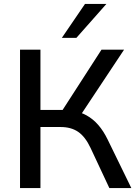

<svg xmlns="http://www.w3.org/2000/svg" viewBox="-20 -958 696 978"><path d="M82 0V-705H186V-398H312L288 -381L497 -705H612L385 -363L346 -394Q387 -389 420.5 -370.5Q454 -352 480.5 -321.5Q507 -291 528 -248L649 0H537L441 -205Q414 -262 378 -286.5Q342 -311 289 -311H186V0ZM295 -765 413 -938H522L369 -765Z"/></svg>

Font: Nunito Sans 12pt SemiBold
Style: Regular
Weight: 600
Designer: Vernon Adams
Foundry: Vernon Adams
Version: Version 3.101;gftools[0.9.27]